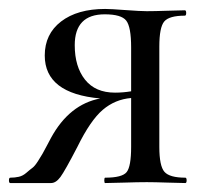

<svg xmlns="http://www.w3.org/2000/svg" viewBox="-23 -409 466 429"><path d="M391 -12Q394 -12 394 -6Q394 0 391 0Q381 0 351.5 -1Q322 -2 305 -2Q285 -2 254.5 -1Q224 0 212 0Q210 0 210 -6Q210 -12 212 -12Q250 -12 260 -24.5Q270 -37 270 -81V-190Q234 -187 206.5 -163.5Q179 -140 150 -81Q122 -27 112 -13.5Q102 0 91 0H0Q-3 0 -3 -6Q-3 -12 0 -12Q10 -12 19 -14Q28 -16 36 -23Q44 -30 49.5 -34Q55 -38 62.5 -50Q70 -62 72 -65.5Q74 -69 82 -84Q90 -99 91 -101Q132 -176 201 -189Q77 -200 77 -285Q77 -333 113.5 -361Q150 -389 212 -389Q224 -389 257.5 -386.5Q291 -384 305 -384Q322 -384 351 -385Q380 -386 390 -386Q393 -386 393 -380Q393 -374 390 -374Q355 -374 344 -361Q333 -348 333 -305V-81Q333 -38 344.5 -25Q356 -12 391 -12ZM144 -308Q144 -260 167 -231Q190 -202 234 -202Q252 -202 270 -205V-303Q270 -349 259 -363Q248 -377 211 -377Q144 -377 144 -308Z"/></svg>

Font: Cormorant Garamond Book
Style: Regular
Weight: 500
Designer: Christian Thalmann (Catharsis Fonts)
Version: Version 1.000;PS 002.000;hotconv 1.0.88;makeotf.lib2.5.64775